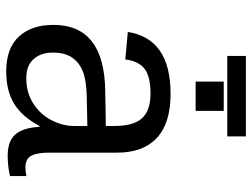

<svg xmlns="http://www.w3.org/2000/svg" viewBox="-120 -710 839 640"><g transform="rotate(90 300.0 -389.5)"><path d="M537.6 -54.2Q550.3 -54.2 566.4 -57.6V-2.9Q533.2 4.9 498.5 4.9Q449.7 4.9 427.5 -20.8Q405.3 -46.4 402.3 -101.1H399.4Q367.7 -42 324.5 -16.1Q281.2 9.8 217.8 9.8Q140.6 9.8 101.6 -32.2Q62.5 -74.2 62.5 -147.5Q62.5 -317.9 284.2 -320.3L399.4 -322.3V-351.1Q399.4 -415 373.5 -443.1Q347.7 -471.2 291 -471.2Q233.4 -471.2 208 -450.7Q182.6 -430.2 177.7 -387.2L85.9 -395.5Q108.4 -538.1 292.5 -538.1Q390.1 -538.1 439.2 -492.4Q488.3 -446.8 488.3 -360.4V-132.8Q488.3 -93.8 498.5 -74Q508.8 -54.2 537.6 -54.2ZM240.2 -57.1Q287.1 -57.1 323.2 -79.6Q359.4 -102.1 379.4 -139.6Q399.4 -177.2 399.4 -217.3V-260.7L306.6 -258.8Q249 -257.8 218.8 -246.1Q188.5 -234.4 171.6 -210.2Q154.8 -186 154.8 -146Q154.8 -106 176.5 -81.5Q198.2 -57.1 240.2 -57.1ZM251.5 -621.6V-715.3H349.1V-621.6ZM434.1 -727.1H166V-789.1H434.1Z"/></g></svg>

Font: Cousine
Style: Regular
Weight: 400
Monospace: yes
Designer: Steve Matteson
Foundry: Ascender Corporation
Version: Version 1.20